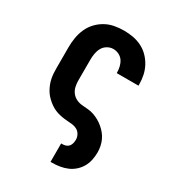

<svg xmlns="http://www.w3.org/2000/svg" viewBox="-180 -631 859 948"><g transform="rotate(30 250.0 -156.5)"><path d="M256 215V110H264Q274 110 283.5 106.5Q293 103 299 95.5Q305 88 307.5 78Q310 68 310 58Q310 43 302.5 29.5Q295 16 282 9Q269 2 254 0.5Q239 -1 224.5 -2Q210 -3 195.5 -5.5Q181 -8 167 -12.5Q153 -17 140 -24.5Q127 -32 115.5 -41.5Q104 -51 94 -62Q84 -73 76.5 -86Q69 -99 63.5 -113Q58 -127 55 -141.5Q52 -156 51 -170.5Q50 -185 50 -200V-320Q50 -347 54.5 -374Q59 -401 70 -426Q81 -451 99.5 -471Q118 -491 142 -504.5Q166 -518 193 -523Q220 -528 247 -528Q273 -528 298.5 -523.5Q324 -519 347.5 -507.5Q371 -496 389.5 -477.5Q408 -459 420.5 -436Q433 -413 438.5 -387.5Q444 -362 444 -336V-328H320V-332Q320 -348 316 -364.5Q312 -381 303 -394.5Q294 -408 278.5 -415.5Q263 -423 247 -423Q229 -423 213 -413.5Q197 -404 188.5 -388.5Q180 -373 177 -355.5Q174 -338 174 -320V-200Q174 -183 178 -166Q182 -149 192.5 -135.5Q203 -122 218.5 -114.5Q234 -107 251.5 -105.5Q269 -104 286 -102.5Q303 -101 319 -95.5Q335 -90 350 -81.5Q365 -73 378 -62Q391 -51 402 -37.5Q413 -24 420 -8.5Q427 7 430.5 24Q434 41 434 58Q434 80 429.5 102Q425 124 414 143Q403 162 386.5 176.5Q370 191 350 199.5Q330 208 308 211.5Q286 215 264 215Z"/></g></svg>

Font: Iosevka Term Curly Extrabold
Style: Regular
Weight: 800
Designer: Belleve Invis
Foundry: Belleve Invis
Version: Version 32.3.0